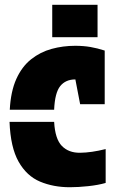

<svg xmlns="http://www.w3.org/2000/svg" viewBox="-20 -775 485 805"><path d="M207 -315H21Q25 -392 48.5 -444Q72 -496 110.5 -526.5Q149 -557 196.5 -570Q244 -583 295 -583Q330 -583 359 -578Q388 -573 419 -563V-338H316L296 -442Q255 -442 232.5 -414Q210 -386 207 -315ZM20 -264H207Q211 -192 239.5 -163Q268 -134 315.5 -134.5Q363 -135 423 -150V-8Q392 1 350 5.5Q308 10 273 10Q204 10 148 -13.5Q92 -37 58 -97Q24 -157 20 -264ZM199 -755H389V-619H199Z"/></svg>

Font: Protest Guerrilla
Style: Regular
Weight: 400
Designer: Octavio Pardo
Foundry: Ashler Design
Version: Version 2.005; ttfautohint (v1.8.4.7-5d5b)